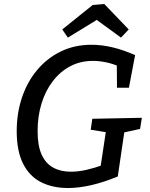

<svg xmlns="http://www.w3.org/2000/svg" viewBox="-20 -935 752 965"><path d="M322 10Q244 10 186 -19.5Q128 -49 96 -112.5Q64 -176 64 -276Q64 -366 90.5 -445Q117 -524 167 -583.5Q217 -643 286 -676.5Q355 -710 440 -710Q493 -710 548 -696.5Q603 -683 659 -658L628 -494H568L567 -615L583 -599Q547 -615 512.5 -622Q478 -629 447 -629Q384 -629 333 -602Q282 -575 245 -526.5Q208 -478 188.5 -414Q169 -350 169 -276Q169 -202 189.5 -157.5Q210 -113 247.5 -92.5Q285 -72 336 -72Q373 -72 413 -81Q453 -90 498 -106L483 -81L514 -286L528 -268L436 -283L444 -338L693 -343L684 -287L593 -267L607 -286L572 -48Q502 -19 439 -4.5Q376 10 322 10ZM321 -746 293 -787 446 -910 504 -915 627 -787 588 -746 436 -857 501 -856Z"/></svg>

Font: Bitter Thin Medium
Style: Italic
Weight: 500
Italic angle: -9°
Version: Version 3.021